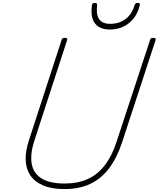

<svg xmlns="http://www.w3.org/2000/svg" viewBox="-20 -1274 1085 1313"><path d="M422 19Q332 19 273.5 -6.5Q215 -32 186 -77Q157 -122 155.5 -182.5Q154 -243 178 -315L401 -1000Q403 -1008 407.5 -1011.5Q412 -1015 424 -1015Q434 -1015 438 -1011.5Q442 -1008 439 -1000L215 -312Q187 -227 196 -160Q205 -93 260.5 -56Q316 -19 422 -19Q512 -19 579.5 -49.5Q647 -80 696 -143Q745 -206 776 -301L1006 -1000Q1008 -1008 1012.5 -1011.5Q1017 -1015 1029 -1015Q1049 -1015 1044 -1000L815 -301Q780 -194 725.5 -122.5Q671 -51 596 -16Q521 19 422 19ZM732 -1072Q662 -1072 629.5 -1114Q597 -1156 609 -1239Q610 -1247 614.5 -1250.5Q619 -1254 629 -1254Q638 -1254 641.5 -1250Q645 -1246 644 -1239Q636 -1174 658.5 -1142.5Q681 -1111 733 -1111Q794 -1111 838 -1143.5Q882 -1176 900 -1238Q903 -1246 907.5 -1250Q912 -1254 921 -1254Q931 -1254 934.5 -1250.5Q938 -1247 936 -1239Q923 -1184 893 -1147Q863 -1110 822 -1091Q781 -1072 732 -1072Z"/></svg>

Font: Playwrite MX Thin
Style: Regular
Weight: 250
Designer: Veronika Burian, José Scaglione
Foundry: TypeTogether
Version: Version 1.002